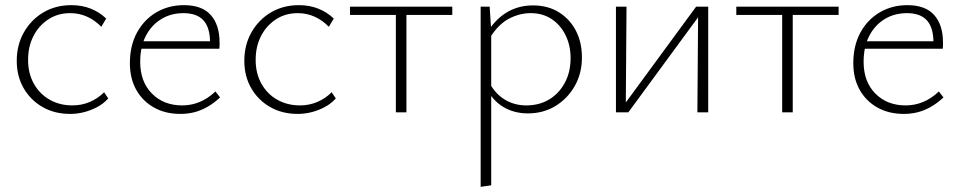

<svg xmlns="http://www.w3.org/2000/svg" viewBox="-20 -436 3730 745"><path d="M252 6Q192 6 145.5 -20.5Q99 -47 72 -93.5Q45 -140 45 -200Q45 -262 73 -311Q101 -360 148.5 -388Q196 -416 257 -416Q298 -416 332 -402.5Q366 -389 392 -364L373 -332Q349 -357 318.5 -371Q288 -385 252 -385Q204 -385 167 -360.5Q130 -336 109.5 -295.5Q89 -255 89 -204Q89 -151 111.5 -111Q134 -71 173 -49Q212 -27 261 -27Q297 -27 328.5 -40.5Q360 -54 384 -78L400 -54Q381 -33 356 -20Q331 -7 305 -0.5Q279 6 252 6Z M680 6Q622 6 578 -18.5Q534 -43 509 -87Q484 -131 484 -191Q484 -259 511.5 -309.5Q539 -360 586.5 -388Q634 -416 694 -416Q764 -416 798 -377.5Q832 -339 832 -271Q832 -265 832 -259Q832 -253 831 -247H795V-271Q795 -329 769.5 -357Q744 -385 692 -385Q643 -385 605 -361.5Q567 -338 545.5 -296Q524 -254 524 -196Q524 -119 569.5 -73Q615 -27 687 -27Q722 -27 754 -40Q786 -53 816 -81L834 -58Q808 -34 782.5 -20Q757 -6 732 0Q707 6 680 6ZM513 -247 519 -276H824V-247Z M1135 6Q1075 6 1028.5 -20.5Q982 -47 955 -93.5Q928 -140 928 -200Q928 -262 956 -311Q984 -360 1031.5 -388Q1079 -416 1140 -416Q1181 -416 1215 -402.5Q1249 -389 1275 -364L1256 -332Q1232 -357 1201.5 -371Q1171 -385 1135 -385Q1087 -385 1050 -360.5Q1013 -336 992.5 -295.5Q972 -255 972 -204Q972 -151 994.5 -111Q1017 -71 1056 -49Q1095 -27 1144 -27Q1180 -27 1211.5 -40.5Q1243 -54 1267 -78L1283 -54Q1264 -33 1239 -20Q1214 -7 1188 -0.5Q1162 6 1135 6Z M1516 0V-410H1557V0ZM1338 -378V-410H1735V-378Z M2028 4Q1975 4 1933 -21Q1891 -46 1867 -95L1881 -111Q1904 -70 1940.5 -48.5Q1977 -27 2022 -27Q2073 -27 2111.5 -50.5Q2150 -74 2172 -115.5Q2194 -157 2194 -210Q2194 -260 2174.5 -299.5Q2155 -339 2120.5 -362Q2086 -385 2039 -385Q1996 -385 1955 -363.5Q1914 -342 1882 -291L1865 -301Q1898 -358 1944 -386.5Q1990 -415 2048 -415Q2106 -415 2148.5 -388.5Q2191 -362 2214.5 -317Q2238 -272 2238 -213Q2238 -151 2210 -102Q2182 -53 2135 -24.5Q2088 4 2028 4ZM1845 289V-410H1880L1886 -317V283Z M2686 0 2689 -410H2728V0ZM2370 0V-410H2411L2408 0ZM2394 0V-19L2681 -410H2705V-391L2418 0Z M3015 0V-410H3056V0ZM2837 -378V-410H3234V-378Z M3487 6Q3429 6 3385 -18.5Q3341 -43 3316 -87Q3291 -131 3291 -191Q3291 -259 3318.5 -309.5Q3346 -360 3393.5 -388Q3441 -416 3501 -416Q3571 -416 3605 -377.5Q3639 -339 3639 -271Q3639 -265 3639 -259Q3639 -253 3638 -247H3602V-271Q3602 -329 3576.5 -357Q3551 -385 3499 -385Q3450 -385 3412 -361.5Q3374 -338 3352.5 -296Q3331 -254 3331 -196Q3331 -119 3376.5 -73Q3422 -27 3494 -27Q3529 -27 3561 -40Q3593 -53 3623 -81L3641 -58Q3615 -34 3589.5 -20Q3564 -6 3539 0Q3514 6 3487 6ZM3320 -247 3326 -276H3631V-247Z"/></svg>

Font: Ysabeau Office ExtraLight
Style: Regular
Weight: 250
Designer: Christian Thalmann (Catharsis Fonts)
Version: Version 2.001;gftools[0.9.30]; featfreeze: tnum,lnum,ss02